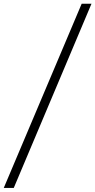

<svg xmlns="http://www.w3.org/2000/svg" viewBox="-72 -800 496 998"><path d="M-52.5 177 352.5 -780.5H403.5L-0.5 177Z"/></svg>

Font: Merriweather 120pt
Style: Bold Italic
Weight: 700
Italic angle: -7.8°
Version: Version 2.101